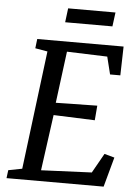

<svg xmlns="http://www.w3.org/2000/svg" viewBox="-61 -964 723 1010"><g transform="rotate(5 301.0 -459.0)"><path d="M257.3 -918H507.3L497.6 -843.8H248ZM17.6 -42.5 90.3 -56.6 168.5 -682.6 103.5 -693.8 109.4 -743.2H565.4L561.5 -590.8H507.3L484.4 -683.1L271 -690.4L235.8 -417.5L454.6 -421.4L448.2 -343.8L230 -352.1L189.5 -57.1L456.5 -68.8L514.6 -171.9L567.9 -157.2L524.9 0H12.2Z"/></g></svg>

Font: Merriweather
Style: Italic
Weight: 400
Italic angle: -7°
Designer: Eben Sorkin ( eben@eyebytes.com )
Foundry: Eben Sorkin ( eben@eyebytes.com )
Version: Version 1.005; ttfautohint (v0.97) -l 13 -r 13 -G 200 -x 24 